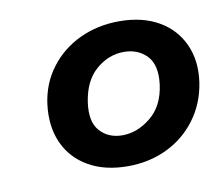

<svg xmlns="http://www.w3.org/2000/svg" viewBox="-51 -772 557 483"><g transform="rotate(-10 227.5 -530.5)"><path d="M240 -349Q181 -349 139.5 -373Q98 -397 79 -439.5Q60 -482 67 -538Q74 -590 104 -629.5Q134 -669 180 -690.5Q226 -712 281 -712Q339 -712 380.5 -688.5Q422 -665 441.5 -622.5Q461 -580 453 -525Q445 -473 415.5 -433Q386 -393 340.5 -371Q295 -349 240 -349ZM240 -428Q278 -428 312.5 -456Q347 -484 354 -538Q360 -587 337.5 -610.5Q315 -634 279 -634Q240 -634 208 -606.5Q176 -579 168 -525Q161 -476 182.5 -452Q204 -428 240 -428Z"/></g></svg>

Font: Host Grotesk
Style: Bold Italic
Weight: 700
Italic angle: -8°
Designer: Doğukan Karapınar
Foundry: Element Type
Version: Version 1.003; ttfautohint (v1.8.4.7-5d5b)